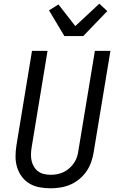

<svg xmlns="http://www.w3.org/2000/svg" viewBox="-20 -1010 640 1038"><path d="M254 8Q223 8 193.5 2.5Q164 -3 139.5 -17.5Q115 -32 98 -55Q81 -78 72.5 -105.5Q64 -133 64 -163.5Q64 -194 69 -225L153 -735H237L151 -213Q148 -194 147.5 -175.5Q147 -157 151 -140Q155 -123 164 -108Q173 -93 187 -83Q201 -73 218.5 -69Q236 -65 254 -65Q272 -65 290 -68.5Q308 -72 324.5 -80Q341 -88 355.5 -101Q370 -114 380.5 -129.5Q391 -145 396.5 -162.5Q402 -180 404 -197L493 -735H577L486 -185Q482 -159 472.5 -132.5Q463 -106 447 -83Q431 -60 408.5 -41.5Q386 -23 360.5 -12Q335 -1 307.5 3.5Q280 8 254 8ZM328 -815 245 -954 296 -986 387 -869 517 -990 560 -950 430 -815Z"/></svg>

Font: Iosevka Custom Oblique
Style: Regular
Weight: 400
Italic angle: -9°
Designer: Belleve Invis
Foundry: Belleve Invis
Version: Version 27.0.1